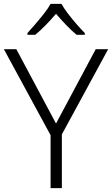

<svg xmlns="http://www.w3.org/2000/svg" viewBox="-20 -967 576 987"><path d="M268 -332 472 -714H536L298 -276V0H240V-272L0 -714H64ZM296 -947Q308 -925 329 -897.5Q350 -870 373.5 -843Q397 -816 416 -797V-788H374Q347 -810 319.5 -839Q292 -868 268 -896Q244 -868 216 -839Q188 -810 161 -788H121V-797Q139 -817 162 -843.5Q185 -870 206.5 -897.5Q228 -925 240 -947Z"/></svg>

Font: Noto Sans Cherokee Light
Style: Regular
Weight: 300
Designer: Monotype Design Team
Foundry: Monotype Imaging Inc.
Version: Version 2.001; ttfautohint (v1.8.4.7-5d5b)